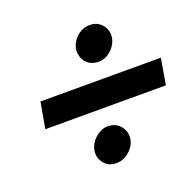

<svg xmlns="http://www.w3.org/2000/svg" viewBox="-108 -714 832 817"><g transform="rotate(-20 308.0 -305.5)"><path d="M289 -522Q287 -501 295 -482.5Q303 -464 319.5 -453Q336 -442 358 -441Q381 -440 400.5 -451Q420 -462 433.5 -480.5Q447 -499 450 -520Q453 -541 444.5 -559.5Q436 -578 419.5 -589.5Q403 -601 380 -601Q358 -602 338 -591Q318 -580 305 -561.5Q292 -543 289 -522ZM215 -90Q211 -59 230.5 -34.5Q250 -10 284 -10Q307 -9 326.5 -20Q346 -31 360 -49.5Q374 -68 376 -88Q379 -110 370.5 -128Q362 -146 346 -157.5Q330 -169 306 -170Q285 -171 265 -159.5Q245 -148 231.5 -130Q218 -112 215 -90ZM50 -249H596L616 -367H71Z"/></g></svg>

Font: Jost SemiBold
Style: Italic
Weight: 600
Italic angle: -5°
Version: Version 3.710